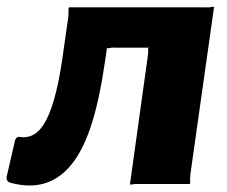

<svg xmlns="http://www.w3.org/2000/svg" viewBox="-34 -552 681 576"><path d="M0 -3Q-16 -6 -14 -22L10 -126Q13 -144 28 -141Q51 -138 70 -150Q89 -162 105 -192.5Q121 -223 134 -275.5Q147 -328 157 -404L171 -502Q172 -515 171.5 -522.5Q171 -530 174 -530H580Q592 -529 599.5 -531Q607 -533 608 -530L537 -28Q536 -16 536.5 -8Q537 0 534 0H384Q372 -1 364.5 1Q357 3 356 0L409 -381Q411 -394 410.5 -401.5Q410 -409 413 -409H315Q303 -410 295.5 -408Q288 -406 287 -409L280 -361Q265 -257 241.5 -182Q218 -107 183.5 -62.5Q149 -18 103.5 -3Q58 12 0 -3Z"/></svg>

Font: Libre Franklin ExtraBold
Style: Italic
Weight: 800
Italic angle: -8°
Designer: Pablo Impallari, Rodrigo Fuenzalida, Nhung Nguyen
Foundry: Impallari Type
Version: Version 3.000